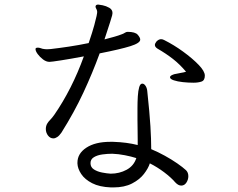

<svg xmlns="http://www.w3.org/2000/svg" viewBox="-20 -789 1040 838"><path d="M404 -740Q403 -746 400 -751Q397 -756 397 -760Q397 -763 398 -764Q400 -769 409 -769Q413 -769 428 -766Q443 -763 457 -755Q471 -747 471 -732Q471 -729 469.5 -722Q468 -715 460.5 -692Q453 -669 436 -617Q459 -623 478.5 -628.5Q498 -634 513 -640Q519 -642 525 -646Q531 -650 537 -650Q570 -650 581 -637.5Q592 -625 592 -616Q592 -601 549 -587.5Q506 -574 415 -556Q384 -471 344 -385Q304 -299 248 -210Q239 -197 230 -191Q221 -185 213 -185Q199 -185 189.5 -197.5Q180 -210 180 -226Q180 -240 187 -251Q192 -259 199.5 -266.5Q207 -274 217 -288Q255 -343 287.5 -407Q320 -471 346 -543Q288 -532 246 -525.5Q204 -519 196 -519Q182 -519 168 -529.5Q154 -540 144.5 -553Q135 -566 135 -575Q135 -581 145 -581Q150 -581 155 -579.5Q160 -578 166 -576Q171 -575 176 -574.5Q181 -574 185 -574Q190 -574 194.5 -574.5Q199 -575 202 -575Q237 -579 280.5 -585.5Q324 -592 367 -601Q384 -651 391.5 -679Q399 -707 401.5 -719Q404 -731 404 -733ZM792 -476Q764 -509 734.5 -532Q705 -555 667 -577Q656 -584 656 -593Q656 -599 663 -608Q673 -618 683 -618Q687 -618 690 -617Q693 -616 697 -614Q739 -593 779.5 -563.5Q820 -534 847 -506Q874 -478 874 -459Q874 -438 859.5 -433Q845 -428 824 -428Q802 -428 778.5 -430.5Q755 -433 738.5 -438.5Q722 -444 722 -452Q722 -457 731 -461.5Q740 -466 750 -467Q757 -469 770 -471Q783 -473 792 -476ZM464 29Q414 27 382 10.5Q350 -6 334.5 -29.5Q319 -53 318 -75V-79Q318 -119 357 -144.5Q396 -170 461 -170H474Q505 -169 531 -165.5Q557 -162 581 -156V-179Q581 -202 580.5 -226Q580 -250 580 -266V-317Q580 -344 581.5 -368.5Q583 -393 587.5 -408.5Q592 -424 601 -424Q609 -424 615.5 -414Q622 -404 623 -389Q633 -296 636.5 -238.5Q640 -181 640 -138Q669 -126 699 -109.5Q729 -93 753.5 -76Q778 -59 792 -46Q802 -36 802 -20Q802 -5 793.5 8Q785 21 771 21Q758 21 745 7Q726 -15 696 -37.5Q666 -60 634 -76Q627 -54 608 -29.5Q589 -5 556 12Q523 29 475 29ZM575 -99Q553 -106 525 -111.5Q497 -117 470 -118Q449 -118 427 -115Q405 -112 390 -103Q375 -94 375 -77Q375 -59 390 -49.5Q405 -40 425.5 -36Q446 -32 463 -31Q501 -31 532.5 -48Q564 -65 575 -99Z"/></svg>

Font: QiushuiShotai Bright
Style: Regular
Weight: 400
Designer: Christian Thalmann (Catharsis Fonts)
Version: Version 1.250;